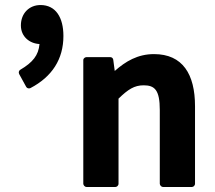

<svg xmlns="http://www.w3.org/2000/svg" viewBox="-20 -730 854 763"><path d="M84 -385C87 -379 95 -377 101 -380C187 -425 232 -495 232 -587C232 -660 202 -710 141 -710C96 -710 63 -677 63 -629C63 -584 98 -557 137 -555C133 -510 110 -482 61 -453C55 -450 53 -442 56 -436ZM436 -448 430 -493C429 -499 424 -503 418 -503H324C319 -503 311 -499 311 -491V0C311 5 316 13 324 13H439C444 13 451 8 451 0V-338C489 -375 514 -391 551 -391C595 -391 615 -372 615 -293V0C615 5 620 13 628 13H743C748 13 755 8 755 0V-308C755 -435 706 -515 592 -515C527 -515 479 -486 436 -448Z"/></svg>

Font: Falling Sky
Style: Bd
Weight: 700
Designer: Paul D. Hunt
Foundry: Adobe Systems Incorporated
Version: Version 1.02